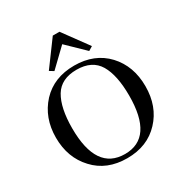

<svg xmlns="http://www.w3.org/2000/svg" viewBox="-209 -1079 1188 1247"><g transform="rotate(-30 385.5 -455.0)"><path d="M386 11Q538 11 630 -88Q721 -185 721 -336Q721 -487 630 -585Q538 -683 386 -683Q234 -683 142 -585Q50 -485 50 -336Q50 -186 142 -88Q233 11 386 11ZM551 -570Q599 -488 599 -336Q599 -20 387 -20Q172 -20 172 -336Q172 -489 221 -571Q270 -652 386 -652Q502 -652 551 -570ZM364 -921 227 -735 258 -716 389 -842 519 -716 550 -735 414 -921Z"/></g></svg>

Font: Rufina
Style: Regular
Weight: 400
Designer: Martin Sommaruga
Foundry: Martin Sommaruga
Version: Version